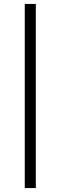

<svg xmlns="http://www.w3.org/2000/svg" viewBox="-20 -729 307 973"><path d="M161.5 224H105.5V-709H161.5Z"/></svg>

Font: Anek Gujarati SemiExpanded Light
Style: Regular
Weight: 300
Width: 6
Designer: Mrunmayee Ghaisas (Gujarati), Yesha Goshar (Latin)
Foundry: Ek Type
Version: Version 1.003